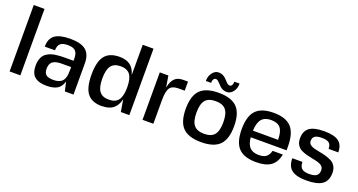

<svg xmlns="http://www.w3.org/2000/svg" viewBox="-43 -1296 3545 1902"><g transform="rotate(20 1729.5 -344.5)"><path d="M69.8 0V-700.2H183.1V0Z M743.2 0 741.7 -1H651.9L629.9 -98.1Q612.3 -37.1 570.3 -14.2Q528.3 8.8 461.9 8.8Q377.4 8.8 334.7 -26.9Q292 -62.5 292 -146Q292 -179.2 300 -205.6Q308.1 -231.9 321 -249.8Q334 -267.6 354.7 -280Q375.5 -292.5 395.5 -299.3Q415.5 -306.2 444.3 -310.1Q473.1 -314 495.4 -314.9Q517.6 -315.9 548.8 -315.9H628.9V-339.8Q628.9 -394.5 604.5 -418.7Q580.1 -442.9 524.9 -442.9Q469.2 -442.9 445.1 -421.1Q420.9 -399.4 420.9 -350.1H313Q313 -434.1 363.8 -471.9Q414.6 -509.8 527.8 -509.8Q640.1 -509.8 691.7 -466.6Q743.2 -423.3 743.2 -328.1ZM627.9 -249H527.8Q463.4 -249 434.1 -225.8Q404.8 -202.6 404.8 -151.9Q404.8 -106.4 428.2 -87.6Q451.7 -68.8 505.9 -68.8Q536.6 -68.8 558.8 -76.4Q581.1 -84 594.2 -96.2Q607.4 -108.4 615.2 -128.4Q623 -148.4 625.5 -169.4Q627.9 -190.4 627.9 -219.2Z M1046.9 9.8V11.2Q939.5 11.2 891.1 -50.5Q842.8 -112.3 842.8 -249Q842.8 -385.7 891.1 -447.3Q939.5 -508.8 1046.9 -508.8Q1116.7 -508.8 1158.7 -477.5Q1200.7 -446.3 1218.8 -379.9V-699.2H1332.5V1H1242.7L1221.7 -126Q1204.6 -55.7 1162.1 -22.9Q1119.6 9.8 1046.9 9.8ZM987.8 -115Q1019 -73.2 1087.9 -73.2Q1156.7 -73.2 1187.7 -115Q1218.8 -156.7 1218.8 -249Q1218.8 -341.3 1187.7 -383.1Q1156.7 -424.8 1087.9 -424.8Q1019 -424.8 987.8 -383.1Q956.5 -341.3 956.5 -249Q956.5 -156.7 987.8 -115Z M1702.1 -414.1H1701.2Q1634.3 -414.1 1609.9 -378.7Q1585.4 -343.3 1585.4 -250V0H1471.2V-500H1561.5L1581.5 -378.9Q1593.8 -446.3 1625 -478Q1656.2 -509.8 1713.4 -509.8H1765.1V-414.1Z M2090.8 -509.8Q2224.6 -509.8 2285.2 -448.2Q2345.7 -386.7 2345.7 -250Q2345.7 -113.3 2285.2 -51.8Q2224.6 9.8 2090.8 9.8Q1956.5 9.8 1896.2 -51.8Q1835.9 -113.3 1835.9 -250Q1835.9 -386.7 1896.2 -448.2Q1956.5 -509.8 2090.8 -509.8ZM1948.7 -250Q1948.7 -159.2 1982.2 -118.7Q2015.6 -78.1 2090.8 -78.1Q2165.5 -78.1 2198.7 -118.7Q2231.9 -159.2 2231.9 -250Q2231.9 -340.8 2198.7 -381.3Q2165.5 -421.9 2090.8 -421.9Q2015.1 -421.9 1981.9 -381.8Q1948.7 -341.8 1948.7 -250ZM1928.7 -576.2Q1928.7 -627.9 1956.1 -663.6Q1983.4 -699.2 2022 -699.2Q2044.9 -699.2 2064 -690.4Q2083 -681.6 2095.9 -668.9Q2108.9 -656.2 2119.9 -643.8Q2130.9 -631.3 2142.3 -622.6Q2153.8 -613.8 2165 -613.8Q2179.2 -613.8 2188 -627.7Q2196.8 -641.6 2196.8 -666H2252Q2252 -613.8 2224.9 -578.9Q2197.8 -543.9 2158.7 -543.9Q2135.7 -543.9 2116.7 -552.7Q2097.7 -561.5 2085 -574Q2072.3 -586.4 2061.3 -598.9Q2050.3 -611.3 2039.3 -620.1Q2028.3 -628.9 2017.1 -628.9Q2002.4 -628.9 1993.2 -615Q1983.9 -601.1 1983.9 -576.2Z M2915.5 -204.1H2537.6Q2543.9 -131.8 2575.9 -98.9Q2607.9 -65.9 2670.9 -65.9Q2721.2 -65.9 2748 -85.7Q2774.9 -105.5 2787.6 -151.9H2895.5Q2878.4 -67.4 2825 -28.8Q2771.5 9.8 2670.9 9.8Q2542 9.8 2483.9 -51.8Q2425.8 -113.3 2425.8 -250Q2425.8 -386.7 2483.9 -448.2Q2542 -509.8 2670.9 -509.8Q2799.3 -509.8 2857.4 -446.5Q2915.5 -383.3 2915.5 -243.2ZM2669.9 -434.1Q2604 -434.1 2571.5 -395.8Q2539.1 -357.4 2535.6 -272.9H2800.8Q2800.8 -358.9 2770 -396.5Q2739.3 -434.1 2669.9 -434.1Z M3107.4 -373Q3107.4 -350.6 3124.5 -335.9Q3141.6 -321.3 3169.2 -314Q3196.8 -306.6 3230 -300.8Q3263.2 -294.9 3296.6 -285.4Q3330.1 -275.9 3357.7 -261.2Q3385.3 -246.6 3402.3 -218Q3419.4 -189.5 3419.4 -148.9Q3419.4 -65.9 3367.4 -28.1Q3315.4 9.8 3200.7 9.8Q3092.8 9.8 3044.2 -28.1Q2995.6 -65.9 2995.6 -149.9H3102.5Q3102.5 -102.1 3126.5 -81.1Q3150.4 -60.1 3204.6 -60.1Q3258.3 -60.1 3282 -77.9Q3305.7 -95.7 3305.7 -136.2Q3305.7 -161.1 3288.8 -177.2Q3272 -193.4 3244.9 -201.2Q3217.8 -209 3185.3 -214.8Q3152.8 -220.7 3120.1 -229.5Q3087.4 -238.3 3060.3 -252.2Q3033.2 -266.1 3016.4 -293.7Q2999.5 -321.3 2999.5 -360.8Q2999.5 -439 3048.1 -474.4Q3096.7 -509.8 3204.6 -509.8Q3309.1 -509.8 3356.4 -474.1Q3403.8 -438.5 3403.8 -359.9H3301.8Q3301.8 -402.8 3279.1 -421.4Q3256.3 -439.9 3204.6 -439.9Q3152.8 -439.9 3130.1 -424.3Q3107.4 -408.7 3107.4 -373Z"/></g></svg>

Font: Fivo Sans Modern Med
Style: Regular
Weight: 450
Designer: Alexander Slobzheninov
Foundry: Alexander Slobzheninov
Version: 1.0